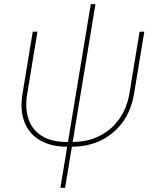

<svg xmlns="http://www.w3.org/2000/svg" viewBox="-20 -692 755 916"><path d="M300.3 7.8Q222.2 7.8 169.9 -23.2Q117.7 -54.2 96.2 -110.8Q74.7 -167.5 87.4 -245.1L136.2 -541H158.7L109.9 -245.1Q98.6 -177.7 115.5 -125.7Q132.3 -73.7 178.5 -44.2Q224.6 -14.6 300.3 -14.6H322.8Q398.9 -14.6 456.3 -44.2Q513.7 -73.7 549.8 -125.7Q585.9 -177.7 597.2 -245.1L646 -541H668.5L619.6 -245.1Q606.9 -167.5 566.4 -110.8Q525.9 -54.2 463.6 -23.2Q401.4 7.8 322.8 7.8ZM268.1 204.1 413.1 -672.4H435.5L290.5 204.1Z"/></svg>

Font: Inter 17pt Thin
Style: Italic
Weight: 250
Italic angle: -9.3988°
Version: Version 4.001;git-66647c0bb